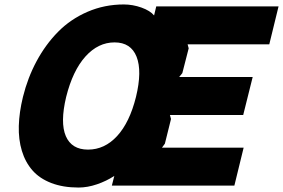

<svg xmlns="http://www.w3.org/2000/svg" viewBox="-20 -840 1282 870"><path d="M596.2 -400.9Q624.5 -517.6 598.9 -582.8Q573.2 -647.9 499 -647.9Q424.8 -647.9 367.2 -584Q309.6 -520 279.8 -400.9Q252 -284.2 278.3 -223.1Q304.7 -162.1 378.9 -162.1Q454.1 -162.1 510.7 -223.6Q567.4 -285.2 596.2 -400.9ZM1084 -170.9 1042 1H486.8L498 -43Q462.4 -19.5 419.4 -4.9Q376.5 9.8 335.9 9.8Q265.6 9.8 212.4 -10.7Q159.2 -31.2 127 -68.1Q94.7 -105 79.1 -156.5Q63.5 -208 65.2 -269.5Q66.9 -331.1 84 -400.9Q105.5 -487.8 145.8 -562.7Q186 -637.7 242.9 -695.6Q299.8 -753.4 376.7 -786.6Q453.6 -819.8 541 -819.8Q581.5 -819.8 621.1 -805.7Q660.6 -791.5 678.2 -770L688 -811H1242.2L1200.2 -639.2H830.1L835 -621.1L806.2 -508.8L792 -491.2H1125L1082 -318.8H750L754.9 -300.8L727.1 -189L713.9 -170.9Z"/></svg>

Font: Sinkin Sans 800 Black Italic
Style: Regular
Weight: 900
Italic angle: -112°
Designer: Keith Bates
Foundry: K-Type
Version: Sinkin Sans (version 1.0)  by Keith Bates   •   © 2014   www